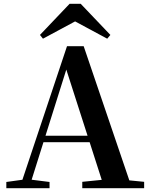

<svg xmlns="http://www.w3.org/2000/svg" viewBox="-20 -987 786 1007"><path d="M403.3 -967 558.9 -803.8 542.3 -784.1 334.2 -896.1H413.6L205.3 -784.1L189.6 -803.8L344.9 -967ZM13.2 0V-32.6L112.6 -46.3H131.1L239.8 -32.6V0ZM82.8 0 331.4 -744.6H418.9L672.2 0H527.6L316.7 -656.5H337.4L334.2 -642.5L132 0ZM193.5 -241.1 200.6 -275H517.8L524.9 -241.1ZM411.5 0V-33.4L546.7 -47H597.4L736 -33.4V0Z"/></svg>

Font: Noto Serif KR
Style: Regular
Weight: 200
Designer: Ryoko NISHIZUKA 西塚涼子 (kana & ideographs); Frank Grießhammer (Latin, Greek & Cyrillic); Wenlong ZHANG 张文龙 (bopomofo); San
Foundry: Adobe
Version: Version 2.001;hotconv 1.1.0;makeotfexe 2.6.0